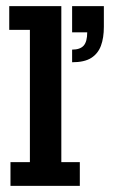

<svg xmlns="http://www.w3.org/2000/svg" viewBox="-20 -603 376 623"><path d="M14 0V-77H77V-506H10V-583H179V-77H239V0ZM214 -401V-442Q240 -442 251.5 -455Q263 -468 263 -498H214V-583H317V-516Q317 -480 307.5 -454.5Q298 -429 276 -415Q254 -401 214 -401Z"/></svg>

Font: Rokkitt SemiBold SemiBold
Style: Regular
Weight: 600
Version: Version 3.103